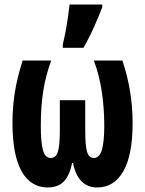

<svg xmlns="http://www.w3.org/2000/svg" viewBox="-20 -817 640 847"><path d="M191 10Q115 10 75 -62Q35 -134 35 -275Q35 -344 45.5 -410Q56 -476 80 -550H206Q182 -486 171 -417Q160 -348 160 -262Q160 -189 169.5 -154.5Q179 -120 204 -120Q227 -120 235.5 -148Q244 -176 244 -242V-375H356V-242Q356 -175 364 -147.5Q372 -120 394 -120Q418 -120 429 -154.5Q440 -189 440 -263Q440 -340 429 -413Q418 -486 394 -550H520Q543 -481 554 -412.5Q565 -344 565 -273Q565 -133 524 -61.5Q483 10 409 10Q324 10 302 -98H298Q287 -42 261 -16Q235 10 191 10ZM257 -622Q263 -645 269 -676.5Q275 -708 279.5 -740Q284 -772 287 -797H431V-785Q416 -746 395.5 -699.5Q375 -653 348 -606H257Z"/></svg>

Font: Noto Sans Mono ExtraBold
Style: Regular
Weight: 800
Designer: Monotype Design Team
Foundry: Monotype Imaging Inc.
Version: Version 2.014